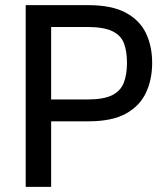

<svg xmlns="http://www.w3.org/2000/svg" viewBox="-20 -727 651 747"><path d="M80 -707H323Q415 -707 469.5 -677.5Q524 -648 548 -597.5Q572 -547 572 -482Q572 -418 548 -366.5Q524 -315 470 -285Q416 -255 324 -255H179V0H80ZM320 -340Q384 -340 417 -357Q450 -374 462 -406Q474 -438 474 -482Q474 -527 462.5 -558Q451 -589 417.5 -605.5Q384 -622 319 -622H179V-340Z"/></svg>

Font: 42dot Sans Medium
Style: Regular
Weight: 500
Designer: 42dot
Version: Version 1.000